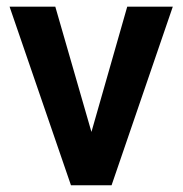

<svg xmlns="http://www.w3.org/2000/svg" viewBox="-20 -548 541 568"><path d="M143.6 -528.3 250.5 -157.7 356.4 -528.3H491.2L310.1 0H189.9L8.3 -528.3Z"/></svg>

Font: Vazirmatn FD SemiBold
Style: Regular
Weight: 600
Designer: Saber Rastikerdar
Foundry: Saber Rastikerdar
Version: Version 33.001